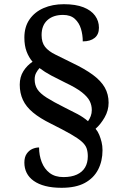

<svg xmlns="http://www.w3.org/2000/svg" viewBox="-20 -780 584 914"><path d="M273 114Q229 114 196 105.5Q163 97 140.5 81Q118 65 107 43Q96 21 96 -6Q96 -32 107 -48Q118 -64 134 -71Q150 -78 166 -78Q166 -41 178.5 -8.5Q191 24 216.5 43.5Q242 63 282 63Q320 63 346 51Q372 39 385 17Q398 -5 398 -36Q398 -57 392.5 -73.5Q387 -90 369 -106Q351 -122 316 -142Q281 -162 223 -191Q170 -217 137 -244.5Q104 -272 89 -304.5Q74 -337 74 -377Q74 -414 91.5 -441.5Q109 -469 135 -486Q117 -507 106.5 -535Q96 -563 96 -601Q96 -652 120.5 -687.5Q145 -723 187.5 -741.5Q230 -760 284 -760Q340 -760 377 -745.5Q414 -731 432.5 -705.5Q451 -680 451 -648Q451 -616 430.5 -599.5Q410 -583 374 -583Q374 -614 365.5 -642.5Q357 -671 336.5 -690Q316 -709 280 -709Q233 -709 205.5 -684Q178 -659 178 -613Q178 -578 194.5 -557Q211 -536 244 -520Q277 -504 323 -481Q384 -452 422.5 -423.5Q461 -395 479 -363Q497 -331 497 -291Q497 -254 478 -221Q459 -188 435 -167Q446 -154 452.5 -138Q459 -122 463.5 -104Q468 -86 468 -65Q468 -13 447 27.5Q426 68 383.5 91Q341 114 273 114ZM399 -203Q407 -214 412 -227.5Q417 -241 417 -256Q417 -279 407 -299Q397 -319 370 -340.5Q343 -362 290 -387Q255 -404 224 -420.5Q193 -437 168 -456Q159 -446 152 -433Q145 -420 145 -402Q145 -375 158 -355Q171 -335 202.5 -315Q234 -295 290 -267Q321 -252 349 -237Q377 -222 399 -203Z"/></svg>

Font: Noto Serif Hebrew Medium
Style: Regular
Weight: 500
Version: Version 2.003